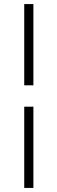

<svg xmlns="http://www.w3.org/2000/svg" viewBox="-20 -779 279 943"><path d="M99 -360V-759H144V-360ZM99 144V-255H144V144Z"/></svg>

Font: SUSE ExtraLight
Style: Regular
Weight: 250
Designer: Rene Bieder
Foundry: SUSE
Version: Version 1.000